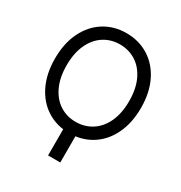

<svg xmlns="http://www.w3.org/2000/svg" viewBox="-207 -865 1140 1209"><g transform="rotate(30 363.0 -260.0)"><path d="M407.2 197.3H318.4V-19.5H407.2ZM362.3 9.8Q272.5 9.8 201.7 -34.7Q130.9 -79.1 90.8 -161.6Q50.8 -244.1 50.8 -353.5Q50.8 -463.9 90.8 -545.9Q130.9 -627.9 201.7 -672.4Q272.5 -716.8 362.3 -716.8Q453.1 -716.8 524.4 -672.4Q595.7 -627.9 635.7 -545.9Q675.8 -463.9 675.8 -353.5Q675.8 -244.1 635.7 -161.6Q595.7 -79.1 524.4 -34.7Q453.1 9.8 362.3 9.8ZM362.3 -634.8Q297.9 -634.8 246.6 -602.1Q195.3 -569.3 165.5 -505.9Q135.7 -442.4 135.7 -353.5Q135.7 -264.6 165.5 -201.2Q195.3 -137.7 246.6 -105Q297.9 -72.3 362.3 -72.3Q426.8 -72.3 478.5 -105Q530.3 -137.7 560.1 -201.2Q589.8 -264.6 589.8 -353.5Q589.8 -442.4 560.1 -505.9Q530.3 -569.3 478.5 -602.1Q426.8 -634.8 362.3 -634.8Z"/></g></svg>

Font: Pretendard GOV Variable
Style: Regular
Weight: 400
Designer: Base glyphs from Inter by Rasmus Andersson; Hangul glyphs from Noto Sans CJK(Source Han Sans) by Jang Soo-young and Kang
Foundry: Kil Hyung-jin
Version: Version 1.307;Glyphs 3.2 (3192)